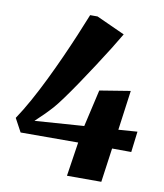

<svg xmlns="http://www.w3.org/2000/svg" viewBox="-84 -823 762 892"><g transform="rotate(10 297.0 -377.0)"><path d="M292.5 0 317 -161 45.5 -160.5 11.5 -223.5Q40 -266 68.8 -318Q97.5 -370 125.5 -427.2Q153.5 -484.5 179.5 -542.2Q205.5 -600 228.2 -654Q251 -708 269 -753.5H304L438 -692.5Q420 -661.5 393.2 -618.5Q366.5 -575.5 335.2 -527.8Q304 -480 273.8 -435.2Q243.5 -390.5 218 -355.5Q192.5 -320.5 177.5 -303.5Q160.5 -284.5 140.5 -264.5Q120.5 -244.5 99.5 -225L331.5 -241.5L371.5 -416L516 -439.5L490.5 -252L579.5 -258.5L567.5 -160.5L477 -161L454.5 0Z"/></g></svg>

Font: Merriweather 72pt Black
Style: Italic
Weight: 900
Italic angle: -7.8°
Version: Version 2.101